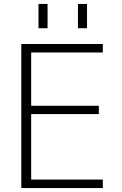

<svg xmlns="http://www.w3.org/2000/svg" viewBox="-20 -953 619 973"><path d="M375 -810V-933H421V-810ZM175 -810V-933H221V-810ZM138 -687V-417H481V-375H138V-43H501V0H88V-730H501V-687Z"/></svg>

Font: M PLUS 1p Light
Style: Regular
Weight: 300
Version: Version 1.061